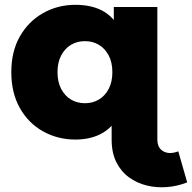

<svg xmlns="http://www.w3.org/2000/svg" viewBox="-20 -571 798 798"><path d="M293 9Q220 9 159 -25Q98 -59 62.5 -122Q27 -185 27 -271Q27 -357 62.5 -419.5Q98 -482 159 -516.5Q220 -551 293 -551Q367 -551 415 -521Q463 -491 487 -429.5Q511 -368 511 -271Q511 -175 485.5 -113.5Q460 -52 411.5 -21.5Q363 9 293 9ZM333 -142Q365 -142 390.5 -157Q416 -172 431.5 -201Q447 -230 447 -271Q447 -312 431.5 -341Q416 -370 390.5 -385Q365 -400 333 -400Q301 -400 275.5 -385Q250 -370 234.5 -341Q219 -312 219 -271Q219 -230 234.5 -201Q250 -172 275.5 -157Q301 -142 333 -142ZM444 -91 454 -271 453 -450V-542H634V9Q634 44 659 58Q684 72 721 58L758 187Q718 203 674.5 206.5Q631 210 590 200Q549 190 516 166Q483 142 463.5 103Q444 64 444 9Z"/></svg>

Font: Montserrat Thin ExtraBold
Style: Regular
Weight: 800
Version: Version 9.000